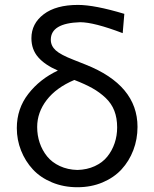

<svg xmlns="http://www.w3.org/2000/svg" viewBox="-20 -766 641 797"><path d="M285.6 -517.6 335 -498Q550.8 -412.6 550.8 -239.3Q550.8 -188 533.4 -142.6Q516.1 -97.2 484.6 -63Q453.1 -28.8 405.8 -8.8Q358.4 11.2 301.3 11.2Q244.1 11.2 196 -8.8Q147.9 -28.8 116.5 -62.7Q85 -96.7 67.4 -141.1Q49.8 -185.5 49.8 -234.4Q49.8 -314.9 97.7 -376.5Q145.5 -438 220.2 -473.1Q166 -496.6 138.2 -528.8Q110.4 -561 110.4 -607.4Q110.4 -668 161.4 -706.8Q212.4 -745.6 303.7 -745.6Q372.6 -745.6 496.1 -708.5L489.3 -628.4Q370.1 -673.8 312.5 -673.8Q190.9 -669.9 190.9 -601.1Q190.9 -575.7 211.2 -557.1Q231.4 -538.6 285.6 -517.6ZM301.3 -60.5Q341.3 -61.5 373.5 -76.4Q405.8 -91.3 425.5 -116Q445.3 -140.6 455.8 -171.6Q466.3 -202.6 466.3 -237.3Q466.3 -275.9 454.6 -306.2Q442.9 -336.4 418.5 -359.6Q394 -382.8 363.5 -399.9Q333 -417 288.6 -434.1Q213.4 -402.3 173.8 -350.8Q134.3 -299.3 134.3 -238.8Q134.3 -204.1 144.8 -173.1Q155.3 -142.1 175.5 -116.9Q195.8 -91.8 228.3 -76.7Q260.7 -61.5 301.3 -60.5Z"/></svg>

Font: Commissioner Flair
Style: Regular
Weight: 400
Designer: Kostas Bartsokas
Foundry: Kostas Bartsokas
Version: Version 1.000